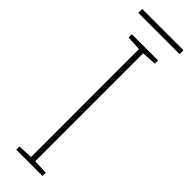

<svg xmlns="http://www.w3.org/2000/svg" viewBox="-278 -883 839 839"><g transform="rotate(45 141.5 -463.0)"><path d="M270 -875H15V-851H270ZM223 -51V-71L155 -74V-741L223 -745V-765H61V-745L129 -741V-74L61 -71V-51Z"/></g></svg>

Font: Noto Sans Tamil UI Thin
Style: Regular
Weight: 100
Designer: Jelle Bosma - Monotype Design Team
Foundry: Monotype Imaging Inc.
Version: Version 2.004